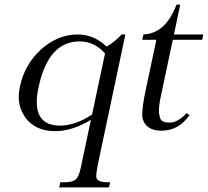

<svg xmlns="http://www.w3.org/2000/svg" viewBox="-20 -565 899 830"><path d="M522 -416 411 108Q396 176 396 197Q396 202 397 204Q403 223 445 223H456L451 245H236L241 223H257Q293 223 307 211Q321 199 329 161L373 -47Q292 2 219 2Q134 2 91 -55Q61 -96 61 -147Q61 -168 66 -190Q86 -286 157 -351Q230 -416 315 -416Q384 -416 437 -367L441 -364Q474 -382 506 -416ZM434 -334Q388 -386 324 -386Q189 -386 147 -189Q139 -153 139 -124Q139 -22 240 -22Q305 -22 378 -70Z M727 -393 677 -157Q667 -112 667 -86Q667 -70 673 -52.5Q679 -35 714 -35Q748 -35 787 -76L799 -67Q752 0 678 0Q613 0 597 -50Q595 -58 595 -71Q595 -105 609 -172L656 -393H595L600 -416Q696 -420 743 -545H759L732 -416H859L854 -393Z"/></svg>

Font: New Athena Unicode
Style: Italic
Weight: 400
Designer: J. Rusten 1997; rev. by R. Hancock 2001, 2002, rev. by D. Mastronarde 2002-2019
Foundry: Society for Classical Studies (formerly American Philological Association)
Version: Version 5.008